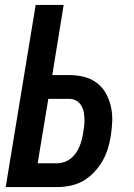

<svg xmlns="http://www.w3.org/2000/svg" viewBox="-20 -755 540 775"><path d="M3 0 124 -735H237L191 -452H259Q290 -452 318.5 -445Q347 -438 370 -421Q393 -404 407 -379Q421 -354 427.5 -325.5Q434 -297 433 -266.5Q432 -236 427 -206Q423 -180 415 -154Q407 -128 393 -104Q379 -80 359 -59Q339 -38 315 -24.5Q291 -11 264.5 -5.5Q238 0 212 0ZM132 -96H212Q226 -96 240 -101Q254 -106 266 -115.5Q278 -125 287 -138Q296 -151 301.5 -165Q307 -179 310.5 -193Q314 -207 316 -221Q318 -233 319.5 -245Q321 -257 321 -268Q321 -284 318.5 -299.5Q316 -315 308.5 -328Q301 -341 288 -348.5Q275 -356 259 -356H175Z"/></svg>

Font: Iosevka Term Curly
Style: Bold Italic
Weight: 700
Italic angle: -9°
Designer: Belleve Invis
Foundry: Belleve Invis
Version: Version 32.3.0